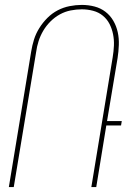

<svg xmlns="http://www.w3.org/2000/svg" viewBox="-20 -762 540 782"><path d="M16 0 107 -552Q111 -577 118.5 -601Q126 -625 140 -647.5Q154 -670 173 -689Q192 -708 215 -720Q238 -732 263.5 -737Q289 -742 313 -742Q340 -742 365 -735.5Q390 -729 409.5 -714Q429 -699 441.5 -677.5Q454 -656 459.5 -631Q465 -606 464 -579Q463 -552 459 -526L416 -269H476L473 -251H413L372 0H352L439 -529Q443 -553 444 -576.5Q445 -600 440.5 -622.5Q436 -645 426 -664.5Q416 -684 399 -698Q382 -712 359.5 -718Q337 -724 313 -724Q291 -724 268 -719.5Q245 -715 224 -703.5Q203 -692 185.5 -674.5Q168 -657 156 -636.5Q144 -616 137 -594Q130 -572 127 -549L36 0Z"/></svg>

Font: Iosevka Thin Oblique
Style: Regular
Weight: 100
Italic angle: -9°
Monospace: yes
Designer: Belleve Invis
Foundry: Belleve Invis
Version: Version 32.5.0; ttfautohint (v1.8.4)